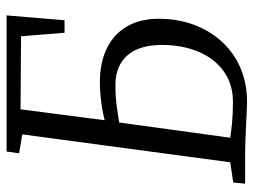

<svg xmlns="http://www.w3.org/2000/svg" viewBox="-116 -668 789 598"><g transform="rotate(-90 279.0 -368.5)"><path d="M261 6Q252 6 232.8 5Q213.5 4 190.2 3Q167 2 145 1Q123 0 108 0H6.5L10 -37L73 -46.5L160 -694L101 -704L106.5 -743H530.5L515.5 -562.5H476.5L465.5 -698L238 -699.5L204 -437.5Q219.5 -441.5 239.8 -445Q260 -448.5 281.2 -450.5Q302.5 -452.5 320.5 -452.5Q384.5 -452.5 429 -430.2Q473.5 -408 496.8 -367Q520 -326 520 -269.5Q520 -209.5 501.2 -159.2Q482.5 -109 448 -71.8Q413.5 -34.5 366 -14.2Q318.5 6 261 6ZM261.5 -38Q316.5 -38 356.2 -66.5Q396 -95 417.2 -145Q438.5 -195 438.5 -259Q438.5 -306.5 423.8 -338.8Q409 -371 381 -387.5Q353 -404 313 -404Q278 -404 246.5 -399.8Q215 -395.5 197 -392.5L149.5 -46.5Q168.5 -43.5 195 -40.8Q221.5 -38 261.5 -38Z"/></g></svg>

Font: Merriweather 24pt SemiCondensed Light
Style: Italic
Weight: 300
Width: 4
Italic angle: -7.8°
Designer: Eben Sorkin
Foundry: Eben Sorkin
Version: Version 2.101